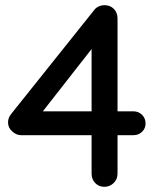

<svg xmlns="http://www.w3.org/2000/svg" viewBox="-20 -720 608 740"><path d="M382 0Q361 0 347 -14.5Q333 -29 333 -51V-560L351 -554L135 -278L130 -291H494Q514 -291 527.5 -277.5Q541 -264 541 -244Q541 -225 527.5 -212Q514 -199 494 -199H61Q43 -199 27 -213.5Q11 -228 11 -248Q11 -267 24 -282L342 -680Q349 -690 360 -695Q371 -700 383 -700Q405 -700 419 -685.5Q433 -671 433 -649V-51Q433 -29 418 -14.5Q403 0 382 0Z"/></svg>

Font: Quicksand SemiBold
Style: Regular
Weight: 600
Designer: Andrew Paglinawan
Foundry: Andrew Paglinawan
Version: Version 3.006